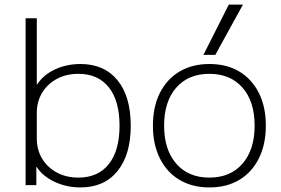

<svg xmlns="http://www.w3.org/2000/svg" viewBox="-20 -810 1229 840"><path d="M332 10Q271 10 219 -14.5Q167 -39 141 -79H139V0H92V-730H141V-441H143Q169 -482 220 -506Q271 -530 332 -530Q436 -530 494 -459Q552 -388 552 -260Q552 -133 494 -61.5Q436 10 332 10ZM323 -33Q409 -33 456 -92Q503 -151 503 -260Q503 -369 456 -428Q409 -487 323 -487Q270 -487 229 -465Q188 -443 164.5 -404.5Q141 -366 141 -316V-204Q141 -154 164.5 -115.5Q188 -77 229 -55Q270 -33 323 -33Z M896 10Q821 10 765.5 -23Q710 -56 679.5 -117Q649 -178 649 -260Q649 -343 679.5 -403.5Q710 -464 765.5 -497Q821 -530 896 -530Q972 -530 1027 -497Q1082 -464 1112.5 -403.5Q1143 -343 1143 -260Q1143 -178 1112.5 -117Q1082 -56 1027 -23Q972 10 896 10ZM896 -33Q988 -33 1041 -94Q1094 -155 1094 -260Q1094 -366 1041 -426.5Q988 -487 896 -487Q804 -487 751 -426.5Q698 -366 698 -260Q698 -155 751 -94Q804 -33 896 -33ZM922 -570H870L981 -790H1043Z"/></svg>

Font: M PLUS 2 Light
Style: Regular
Weight: 300
Designer: Coji Morishita
Foundry: UNDERFOREST DESIGN
Version: Version 1.001